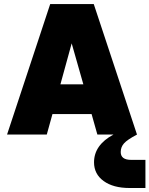

<svg xmlns="http://www.w3.org/2000/svg" viewBox="-20 -670 744 956"><path d="M662.1 0Q613.8 25.4 597.4 43.9Q581.1 62.5 581.1 86.9Q581.1 126 632.8 126H704.1V266.1H625Q543.9 266.1 496.1 231.4Q448.2 196.8 448.2 138.2Q448.2 52.2 544.9 0H464.8L436 -102.1H241.2L212.9 0H15.1L230 -649.9H446.8ZM336.9 -454.1 280.8 -250H395Z"/></svg>

Font: Overused Grotesk Black
Style: Regular
Weight: 900
Version: Version 0.002